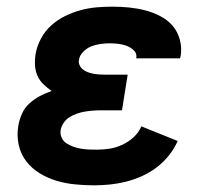

<svg xmlns="http://www.w3.org/2000/svg" viewBox="-20 -548 640 576"><path d="M262 8Q233 8 204 5Q175 2 148.5 -6Q122 -14 98.5 -28.5Q75 -43 58.5 -64.5Q42 -86 36 -114Q30 -142 35 -171Q38 -189 46 -207Q54 -225 68.5 -238Q83 -251 100 -260Q117 -269 135 -275Q122 -284 110.5 -295Q99 -306 92.5 -320.5Q86 -335 85 -352Q84 -369 87 -387Q91 -410 103 -432.5Q115 -455 134 -472Q153 -489 175.5 -500Q198 -511 222 -517.5Q246 -524 270 -526Q294 -528 317 -528Q343 -528 367.5 -525.5Q392 -523 415.5 -517Q439 -511 461 -499.5Q483 -488 498 -470.5Q513 -453 519.5 -429Q526 -405 522 -380L520 -373H388L389 -374Q391 -388 381.5 -397Q372 -406 360 -410.5Q348 -415 335 -416.5Q322 -418 308 -418Q295 -418 281 -416Q267 -414 254 -409Q241 -404 230 -393Q219 -382 217 -369Q215 -360 219 -352Q223 -344 229.5 -339Q236 -334 244.5 -331Q253 -328 262 -326.5Q271 -325 279.5 -324.5Q288 -324 297 -324H363L346 -217H280Q269 -217 257 -216Q245 -215 233.5 -213Q222 -211 210.5 -207Q199 -203 188.5 -196.5Q178 -190 171 -179.5Q164 -169 162 -158Q160 -146 165 -135Q170 -124 179.5 -118Q189 -112 200 -108Q211 -104 222.5 -102Q234 -100 246.5 -99.5Q259 -99 271 -99Q290 -99 309 -102Q328 -105 346.5 -113.5Q365 -122 380.5 -136Q396 -150 404 -169L513 -125Q503 -102 486.5 -81.5Q470 -61 449.5 -45.5Q429 -30 405.5 -19.5Q382 -9 358 -3Q334 3 310 5.5Q286 8 262 8Z"/></svg>

Font: Iosevka Aile Extrabold
Style: Italic
Weight: 800
Italic angle: -9°
Designer: Belleve Invis
Foundry: Belleve Invis
Version: Version 31.1.0; ttfautohint (v1.8.4)